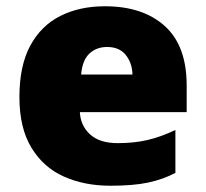

<svg xmlns="http://www.w3.org/2000/svg" viewBox="-20 -583 658 613"><path d="M315 -563Q436 -563 506 -500Q576 -437 576 -310V-225H235Q237 -182 267.5 -154Q298 -126 356 -126Q408 -126 451 -136Q494 -146 540 -168V-31Q500 -10 452.5 0Q405 10 333 10Q249 10 183.5 -19.5Q118 -49 80 -112Q42 -175 42 -273Q42 -373 76.5 -437Q111 -501 172.5 -532Q234 -563 315 -563ZM322 -433Q288 -433 265.5 -412Q243 -391 239 -345H403Q402 -382 381.5 -407.5Q361 -433 322 -433Z"/></svg>

Font: Noto Sans Gurmukhi UI Black
Style: Regular
Weight: 900
Designer: Jelle Bosma - Monotype Design Team
Foundry: Monotype Imaging Inc.
Version: Version 2.004; ttfautohint (v1.8.4.7-5d5b)